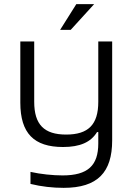

<svg xmlns="http://www.w3.org/2000/svg" viewBox="-20 -700 640 926"><path d="M521 -23V-500H454V-209C454 -99 406 -51 299 -51C193 -51 145 -99 145 -209V-500H78V-205C78 -57 144 9 284 9C366 9 418 -14 448 -63H454V-8C454 98 404 146 282 146C235 146 176 140 127 129V187C180 200 234 206 287 206C451 206 521 131 521 -23ZM270 -556H321L434 -680H348Z"/></svg>

Font: LT Wave Mono Light
Style: Regular
Weight: 300
Designer: Daniel Lyons
Version: Version 2.5 (Glyphs App)